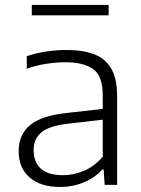

<svg xmlns="http://www.w3.org/2000/svg" viewBox="-20 -753 576 782"><path d="M225 8.5Q145 8.5 100.5 -30.2Q56 -69 56 -136.5Q56 -205 102.5 -243.5Q149 -282 253 -293L398.5 -309.5V-363Q398.5 -444 359.2 -471.8Q320 -499.5 245 -499.5Q211.5 -499.5 170.8 -493.5Q130 -487.5 89 -473V-524Q124 -536.5 167.2 -543Q210.5 -549.5 250 -549.5Q317 -549.5 363 -532.2Q409 -515 433 -473.8Q457 -432.5 457 -361V0H406.5L402 -63H397Q368 -30 322.5 -10.8Q277 8.5 225 8.5ZM117 -141.5Q117 -93 146.2 -66.2Q175.5 -39.5 236 -39.5Q280 -39.5 322.2 -57.5Q364.5 -75.5 398.5 -114.5V-265.5L255.5 -249Q181 -240.5 149 -214.2Q117 -188 117 -141.5ZM109.5 -690.5V-733H422.5V-690.5Z"/></svg>

Font: Encode Sans Semi Expanded Light
Style: Regular
Weight: 300
Width: 6
Designer: Multiple Designers
Foundry: Impallari Type
Version: Version 3.000; ttfautohint (v1.8.3) -l 8 -r 50 -G 200 -x 14 